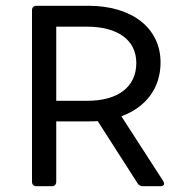

<svg xmlns="http://www.w3.org/2000/svg" viewBox="-20 -645 626 665"><path d="M544.9 -18.6 400.4 -242.2C485.4 -273.4 536.1 -339.8 536.1 -428.7C536.1 -546.9 438.5 -625 286.1 -625H106.4C96.7 -625 90.8 -619.1 90.8 -609.4V-15.6C90.8 -5.9 96.7 0 106.4 0H159.2C168.9 0 174.8 -5.9 174.8 -15.6V-224.6H287.1C297.9 -224.6 307.6 -224.6 318.4 -225.6L456.1 -10.7C460 -3.9 466.8 0 474.6 0H535.2C547.9 0 551.8 -7.8 544.9 -18.6ZM282.2 -295.9H174.8V-552.7H280.3C387.7 -552.7 452.1 -506.8 452.1 -426.8C452.1 -343.8 388.7 -295.9 282.2 -295.9Z"/></svg>

Font: Ed Sans Neue
Style: Regular
Weight: 400
Designer: Stephen Hutchings
Version: Version 1.004;PS 001.004;hotconv 1.0.88;makeotf.lib2.5.64775